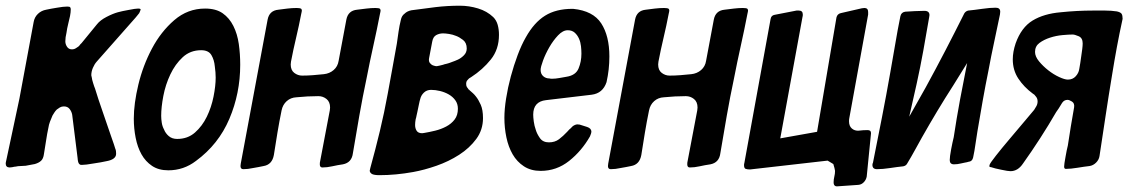

<svg xmlns="http://www.w3.org/2000/svg" viewBox="-35 -592 3955 673"><path d="M458 -560Q458 -556 453 -546Q450 -542 447 -538.5Q444 -535 440 -530L304 -376Q296 -367 290.5 -354Q285 -341 285 -328Q285 -327 287 -319Q287 -315 291.5 -300.5Q296 -286 298 -282Q303 -265 310 -244Q317 -223 325 -200Q340 -155 353.5 -117Q367 -79 369 -71Q371 -67 371.5 -62Q372 -57 372 -53Q372 -33 338 -27Q330 -25 318 -23Q306 -21 293 -19Q265 -14 252 -14Q247 -14 245.5 -15Q244 -16 242 -18Q238 -23 237 -38L218 -190Q216 -201 209 -210Q202 -219 189 -219Q181 -219 175 -215.5Q169 -212 164 -208Q159 -203 155.5 -197.5Q152 -192 149 -187Q144 -176 140 -165Q136 -154 135 -146Q130 -123 126.5 -99Q123 -75 119 -52Q117 -36 109 -28.5Q101 -21 87 -17Q79 -15 71 -14Q63 -13 55 -11Q46 -10 37 -10Q28 -10 20 -8Q16 -8 8 -6Q6 -6 3.5 -5.5Q1 -5 -1 -5Q-15 -5 -15 -19Q-15 -22 -13 -30Q-2 -84 10 -138Q22 -192 33 -246L83 -515Q86 -532 98 -543.5Q110 -555 127 -558Q135 -560 144.5 -561.5Q154 -563 165 -565Q176 -567 185 -568Q194 -569 201 -569Q209 -569 211 -566.5Q213 -564 213 -559Q213 -549 210.5 -536Q208 -523 204 -508Q202 -500 200.5 -492.5Q199 -485 198 -477Q196 -469 195 -461.5Q194 -454 194 -447Q194 -437 200 -428Q206 -419 217 -419Q225 -419 231 -423Q237 -427 240 -429Q242 -431 243.5 -432.5Q245 -434 246 -436Q251 -441 251 -441L305 -507Q316 -521 338 -532.5Q360 -544 378 -549Q385 -551 394.5 -553Q404 -555 415 -557Q440 -562 449 -562Q456 -562 458 -560Z M555 5Q521 5 498 -10.5Q475 -26 461 -51Q447 -76 440.5 -109Q434 -142 434 -176Q434 -229 450 -295.5Q466 -362 497.5 -421.5Q529 -481 576 -521.5Q623 -562 684 -562Q722 -562 745.5 -545.5Q769 -529 783 -501Q797 -473 802 -438Q807 -403 807 -365Q807 -265 769 -175.5Q731 -86 652 -28Q609 5 555 5ZM540 -138Q545 -125 556.5 -115Q568 -105 586 -105Q623 -105 648.5 -127.5Q674 -150 690 -183Q706 -216 713.5 -253.5Q721 -291 721 -320Q721 -338 718 -359Q716 -382 706 -399Q696 -416 670 -416Q632 -416 605.5 -391.5Q579 -367 562 -331Q545 -295 537.5 -255.5Q530 -216 530 -186Q530 -175 532 -162Q534 -149 540 -138Z M1021 -561Q1022 -560 1022 -559Q1023 -558 1023 -555Q1023 -552 1021 -544Q1013 -502 1003 -460Q993 -418 985 -376Q985 -374 984.5 -371Q984 -368 984 -366Q984 -346 996.5 -336.5Q1009 -327 1024 -327Q1043 -327 1062 -328.5Q1081 -330 1100 -332Q1120 -334 1134.5 -346.5Q1149 -359 1152 -379L1179 -523Q1185 -555 1217 -558Q1233 -560 1249.5 -562Q1266 -564 1281 -564Q1294 -564 1297 -561Q1298 -560 1298 -559Q1299 -558 1299 -555Q1299 -552 1297 -544Q1286 -487 1273.5 -431Q1261 -375 1250 -318Q1236 -252 1224.5 -186.5Q1213 -121 1202 -55Q1198 -22 1167 -16Q1158 -15 1148.5 -13Q1139 -11 1129 -9Q1120 -7 1111.5 -6Q1103 -5 1095 -5Q1086 -5 1086 -16Q1086 -23 1087 -26L1121 -205Q1121 -207 1121.5 -210Q1122 -213 1122 -215Q1122 -235 1109.5 -245Q1097 -255 1081 -255Q1062 -255 1043 -254Q1024 -253 1004 -251Q984 -250 970 -237.5Q956 -225 952 -205Q944 -166 937.5 -127Q931 -88 925 -49Q919 -15 889 -10Q881 -8 871.5 -6.5Q862 -5 852 -3Q843 -1 834.5 0Q826 1 818 1Q808 1 808 -10Q808 -12 808.5 -14.5Q809 -17 809 -19L903 -523Q909 -555 941 -558Q956 -560 972.5 -562Q989 -564 1005 -564Q1017 -564 1021 -561Z M1269 18Q1261 13 1261 6Q1261 5 1263 -3Q1281 -68 1296.5 -132.5Q1312 -197 1324 -263Q1332 -307 1340 -350.5Q1348 -394 1356 -439Q1359 -460 1362 -481Q1365 -502 1370 -522Q1373 -537 1383 -544Q1392 -553 1407 -556Q1450 -562 1491.5 -567Q1533 -572 1577 -572Q1609 -572 1640.5 -562.5Q1672 -553 1694 -532Q1705 -521 1709.5 -505Q1714 -489 1714 -470Q1714 -419 1685.5 -383.5Q1657 -348 1617 -322Q1615 -321 1609 -317Q1607 -315 1603 -310.5Q1599 -306 1599 -298Q1599 -291 1601.5 -287Q1604 -283 1606 -281Q1607 -278 1610 -277Q1611 -275 1612 -274.5Q1613 -274 1614 -273Q1616 -271 1618.5 -269Q1621 -267 1623 -265Q1625 -263 1628 -260Q1631 -257 1633 -254Q1642 -243 1650 -225Q1658 -207 1658 -178Q1658 -137 1634.5 -105Q1611 -73 1574.5 -49.5Q1538 -26 1495 -11Q1452 4 1413 11Q1352 22 1295 22Q1277 22 1269 18ZM1482 -363Q1487 -361 1490.5 -360.5Q1494 -360 1496 -360Q1498 -360 1506 -362L1518 -365Q1523 -367 1528.5 -368Q1534 -369 1536 -370Q1538 -371 1542 -372Q1546 -373 1550 -375Q1559 -378 1570 -383Q1581 -388 1591 -398Q1601 -408 1601 -422Q1601 -442 1588 -452Q1575 -462 1564 -466Q1552 -471 1539 -473Q1526 -475 1518 -475Q1505 -475 1494 -469Q1483 -463 1480 -446L1469 -388Q1467 -377 1472 -371Q1477 -365 1482 -363ZM1445 -125Q1447 -125 1448.5 -125.5Q1450 -126 1452 -126Q1470 -129 1490.5 -134Q1511 -139 1529 -148.5Q1547 -158 1558.5 -173Q1570 -188 1570 -211Q1570 -228 1561 -240.5Q1552 -253 1538 -261Q1524 -269 1507.5 -273Q1491 -277 1476 -277Q1461 -277 1451 -267.5Q1441 -258 1438 -245Q1436 -239 1433.5 -226.5Q1431 -214 1428 -200Q1426 -193 1425 -186.5Q1424 -180 1422 -174Q1421 -169 1420.5 -163.5Q1420 -158 1420 -154Q1420 -142 1425.5 -133.5Q1431 -125 1445 -125Z M1860 7Q1826 7 1801.5 -9Q1777 -25 1762 -51Q1747 -77 1740 -110.5Q1733 -144 1733 -179Q1733 -209 1739 -247Q1745 -285 1755.5 -324Q1766 -363 1779.5 -399Q1793 -435 1808 -461Q1837 -513 1875.5 -537Q1914 -561 1971 -561H1974Q2044 -554 2072.5 -510Q2101 -466 2101 -394Q2101 -371 2098.5 -348.5Q2096 -326 2091 -304Q2078 -265 2039 -260L1879 -241Q1834 -236 1834 -190Q1834 -181 1836 -166Q1838 -151 1843 -137Q1847 -123 1857.5 -108Q1868 -93 1889 -93Q1910 -93 1924.5 -104Q1939 -115 1953 -130Q1956 -133 1958.5 -136Q1961 -139 1964 -141L1973 -150Q1982 -156 1989 -156Q1997 -156 2004 -153Q2009 -151 2013.5 -150Q2018 -149 2023 -147Q2038 -142 2038 -130Q2038 -126 2033 -114Q2004 -63 1960 -28Q1916 7 1860 7ZM1891 -317Q1894 -316 1900 -316Q1912 -316 1925.5 -318.5Q1939 -321 1951 -323Q1983 -328 1993 -352Q2003 -376 2003 -404Q2003 -416 2001.5 -430Q2000 -444 1994.5 -456.5Q1989 -469 1979.5 -477.5Q1970 -486 1955 -486Q1938 -486 1921 -468Q1904 -450 1890.5 -426.5Q1877 -403 1868.5 -380Q1860 -357 1860 -347Q1860 -333 1869 -325Q1878 -317 1891 -317Z M2309 -561Q2310 -560 2310 -559Q2311 -558 2311 -555Q2311 -552 2309 -544Q2301 -502 2291 -460Q2281 -418 2273 -376Q2273 -374 2272.5 -371Q2272 -368 2272 -366Q2272 -346 2284.5 -336.5Q2297 -327 2312 -327Q2331 -327 2350 -328.5Q2369 -330 2388 -332Q2408 -334 2422.5 -346.5Q2437 -359 2440 -379L2467 -523Q2473 -555 2505 -558Q2521 -560 2537.5 -562Q2554 -564 2569 -564Q2582 -564 2585 -561Q2586 -560 2586 -559Q2587 -558 2587 -555Q2587 -552 2585 -544Q2574 -487 2561.5 -431Q2549 -375 2538 -318Q2524 -252 2512.5 -186.5Q2501 -121 2490 -55Q2486 -22 2455 -16Q2446 -15 2436.5 -13Q2427 -11 2417 -9Q2408 -7 2399.5 -6Q2391 -5 2383 -5Q2374 -5 2374 -16Q2374 -23 2375 -26L2409 -205Q2409 -207 2409.5 -210Q2410 -213 2410 -215Q2410 -235 2397.5 -245Q2385 -255 2369 -255Q2350 -255 2331 -254Q2312 -253 2292 -251Q2272 -250 2258 -237.5Q2244 -225 2240 -205Q2232 -166 2225.5 -127Q2219 -88 2213 -49Q2207 -15 2177 -10Q2169 -8 2159.5 -6.5Q2150 -5 2140 -3Q2131 -1 2122.5 0Q2114 1 2106 1Q2096 1 2096 -10Q2096 -12 2096.5 -14.5Q2097 -17 2097 -19L2191 -523Q2197 -555 2229 -558Q2244 -560 2260.5 -562Q2277 -564 2293 -564Q2305 -564 2309 -561Z M2700 -107 2829 -130 2897 -531Q2900 -543 2912 -546L2986 -563Q2988 -563 2990.5 -563.5Q2993 -564 2995 -564Q3008 -564 3008 -550V-541L2942 -178Q2941 -174 2941 -167Q2941 -150 2951 -141.5Q2961 -133 2975 -134Q2983 -135 2990.5 -135.5Q2998 -136 3006 -136Q3018 -136 3018 -126V-124L3003 27Q3001 38 2993 46.5Q2985 55 2974 56L2902 61Q2887 63 2887 47Q2887 37 2889.5 27Q2892 17 2892 7L2890 -3Q2888 -9 2888 -10L2886 -17L2866 -29L2594 2Q2585 2 2579 0Q2573 -2 2573 -13Q2573 -18 2574 -20L2666 -525Q2668 -538 2680 -540L2757 -555H2765Q2779 -555 2779 -541Q2779 -535 2778 -533Z M3152 -183 3210 -286Q3245 -350 3278.5 -414.5Q3312 -479 3345 -545Q3350 -553 3359 -555Q3380 -557 3407.5 -561Q3435 -565 3455 -565Q3471 -565 3471 -551Q3471 -548 3470.5 -545.5Q3470 -543 3470 -541Q3460 -492 3449.5 -443.5Q3439 -395 3430 -346Q3419 -292 3409.5 -238.5Q3400 -185 3391 -131Q3387 -108 3384 -85.5Q3381 -63 3376 -40Q3373 -26 3360 -25Q3354 -23 3347 -22Q3340 -21 3333 -19Q3321 -16 3309 -16Q3294 -16 3294 -31Q3294 -42 3299 -69Q3301 -80 3303.5 -91.5Q3306 -103 3308 -111Q3313 -144 3318.5 -177Q3324 -210 3330 -242L3355 -371L3306 -292Q3277 -247 3250 -202Q3223 -157 3197 -111Q3184 -88 3171.5 -65Q3159 -42 3145 -19Q3141 -11 3131 -9Q3111 -7 3085 -3Q3059 1 3039 1Q3023 1 3023 -14Q3023 -18 3025 -22Q3041 -102 3056.5 -181Q3072 -260 3086 -340Q3095 -389 3103 -437.5Q3111 -486 3121 -535Q3124 -549 3138 -551Q3155 -552 3171.5 -553Q3188 -554 3205 -554Q3223 -554 3223 -539Q3223 -537 3222.5 -535.5Q3222 -534 3222 -532Q3212 -473 3201.5 -415Q3191 -357 3178 -298Z M3433 -8Q3433 -13 3434 -15Q3436 -21 3456 -46.5Q3476 -72 3504 -105Q3531 -137 3555.5 -166Q3580 -195 3590 -207Q3593 -212 3597.5 -219.5Q3602 -227 3602 -237Q3602 -248 3594 -256Q3592 -260 3585 -264Q3554 -287 3534.5 -316.5Q3515 -346 3515 -384Q3515 -410 3525 -440Q3545 -496 3584.5 -520Q3624 -544 3683 -549Q3740 -555 3797 -555Q3817 -555 3838.5 -555Q3860 -555 3880 -552Q3893 -549 3896.5 -543.5Q3900 -538 3900 -526Q3889 -476 3880 -427.5Q3871 -379 3863 -329Q3851 -257 3840.5 -187Q3830 -117 3819 -45Q3817 -32 3807 -22Q3797 -12 3784 -10Q3766 -8 3742 -4Q3718 0 3701 0Q3695 0 3695 -8Q3695 -16 3700 -43Q3702 -54 3704 -64.5Q3706 -75 3708 -82Q3713 -116 3718.5 -149Q3724 -182 3730 -216Q3732 -230 3722.5 -236Q3713 -242 3707 -242Q3695 -242 3688 -231.5Q3681 -221 3676 -212L3667 -199Q3641 -154 3611 -107.5Q3581 -61 3551 -19Q3533 8 3507 8Q3498 8 3475 3Q3464 1 3454.5 -1.5Q3445 -4 3439 -6Q3435 -6 3433 -8ZM3593 -410Q3593 -394 3607 -377Q3621 -360 3639.5 -345.5Q3658 -331 3677.5 -322Q3697 -313 3708 -313Q3725 -313 3735.5 -324.5Q3746 -336 3748 -350Q3750 -359 3751.5 -370.5Q3753 -382 3755 -395Q3757 -408 3758.5 -420Q3760 -432 3760 -440Q3760 -459 3746 -465Q3732 -471 3725 -471Q3712 -471 3689.5 -469Q3667 -467 3645.5 -460Q3624 -453 3608.5 -441.5Q3593 -430 3593 -410Z"/></svg>

Font: Bangerz
Style: Regular
Weight: 400
Designer: vernon adams
Foundry: Vernon Adams
Version: Version 2.10;February 7, 2025;FontCreator 13.0.0.2683 64-bit